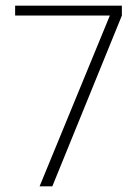

<svg xmlns="http://www.w3.org/2000/svg" viewBox="-20 -659 483 679"><path d="M120 0 368.5 -604H33.5V-639H411V-604L165 0Z"/></svg>

Font: Anek Telugu ExtraLight
Style: Regular
Weight: 250
Version: Version 1.003